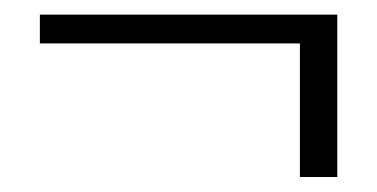

<svg xmlns="http://www.w3.org/2000/svg" viewBox="-20 -349 513 261"><path d="M387.7 -108.4H438.5V-329.1H34.2V-290H387.7Z"/></svg>

Font: Abhaya Libre
Style: Bold
Weight: 700
Designer: Pushpananda Ekanayake, Sol Matas, Pathum Egodawatta
Foundry: Mooniak
Version: Version 1.050 ; ttfautohint (v1.6)